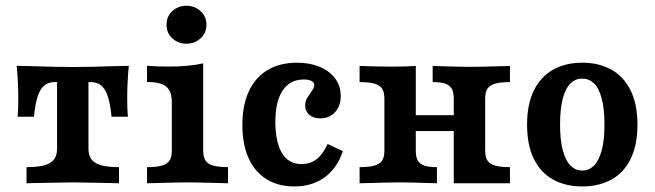

<svg xmlns="http://www.w3.org/2000/svg" viewBox="-20 -651 2328 682"><path d="M182.7 -123.4V-359.4H174.6Q153.1 -359.4 138.5 -348.3Q123.8 -337.2 114.5 -310.4Q105.2 -283.5 100.6 -236.3H42.6Q45 -260.1 45 -302Q45 -327.2 43.6 -356.5Q42.2 -385.9 39.4 -417.1L102.5 -415.8Q175.1 -413 238 -413Q302.7 -413 374.8 -415.8L437.5 -417.1Q434.6 -385.9 433.2 -356.5Q431.8 -327.2 431.8 -302Q431.8 -260.1 434.3 -236.3H376.3Q371.7 -283.5 362.4 -310.4Q353.1 -337.2 338.4 -348.3Q323.8 -359.4 302.3 -359.4H294.2V-123.4Q294.2 -99.1 305 -84.8Q315.7 -70.5 339.4 -63.9Q363.1 -57.3 402.7 -57.3V0L374.9 -0.8Q264.7 -3.2 238.9 -3.2Q212.2 -3.2 102 -0.8L74.2 0V-57.3Q113.8 -57.3 137.5 -63.9Q161.2 -70.5 171.9 -84.8Q182.7 -99.1 182.7 -123.4Z M590.3 -115.3V-288.8Q590.3 -326.7 570.5 -343.2Q550.7 -359.8 502.3 -359.8V-417.1Q541.7 -414.6 580.2 -414.6Q651.4 -414.6 701.8 -425.9V-115.3Q701.8 -82.3 721.1 -69.8Q740.3 -57.3 789.9 -57.3V0Q680.4 -3.2 647.8 -3.2Q615.2 -3.2 502.3 0V-57.3Q535.5 -57.3 554.6 -62.7Q573.6 -68.1 581.9 -80.4Q590.3 -92.7 590.3 -115.3ZM571.6 -563.2Q571.6 -593.4 592.6 -612Q613.6 -630.6 642.2 -630.6Q670.9 -630.6 692.1 -611.7Q713.3 -592.9 713.3 -563.2Q713.3 -533.4 692.1 -514.6Q670.9 -495.7 642.2 -495.7Q613.6 -495.7 592.6 -514.4Q571.6 -533 571.6 -563.2Z M840.9 -207.2Q840.9 -277 863.9 -326.6Q887 -376.2 930.5 -402.3Q974 -428.3 1035.5 -428.3Q1081 -428.3 1116.2 -413.4Q1151.4 -398.4 1170.9 -371.7Q1190.4 -345 1190.4 -310.2Q1190.4 -275.8 1170.7 -253.2Q1151 -230.6 1117.6 -230.6Q1093.4 -230.6 1078.6 -243.2Q1063.9 -255.9 1063.9 -276Q1063.9 -288.6 1068.8 -298.6Q1073.7 -308.5 1082.7 -320.3Q1089.4 -329.9 1092.9 -336.2Q1096.3 -342.5 1096.3 -349.1Q1096.3 -358.3 1086.3 -363.5Q1076.3 -368.7 1059.1 -368.7Q1010.3 -368.7 984.2 -329.8Q958.1 -290.9 958.1 -219.3Q958.1 -145.8 981.8 -107Q1005.4 -68.1 1051.1 -68.1Q1082.2 -68.1 1104.7 -85.7Q1127.3 -103.3 1143.7 -139.5L1197.8 -114.2Q1177.5 -53.2 1132.9 -20.9Q1088.3 11.3 1025.3 11.3Q968 11.3 926.3 -14.7Q884.5 -40.8 862.7 -89.9Q840.9 -139.1 840.9 -207.2Z M1516.8 -359.4V-416.7Q1617.8 -413.5 1650.6 -413.5Q1681.9 -413.5 1791.4 -416.7V-359.4Q1758 -359.4 1739.1 -354Q1720.1 -348.6 1711.8 -336.4Q1703.4 -324.1 1703.4 -301.4V0H1591.8V-301.4Q1591.8 -323.4 1584.6 -336Q1577.4 -348.6 1561.4 -354Q1545.4 -359.4 1516.8 -359.4ZM1345.4 -115.4V-301.4Q1345.4 -324.1 1337 -336.4Q1328.7 -348.6 1309.7 -354Q1290.8 -359.4 1257.3 -359.4V-416.7Q1325.2 -414.3 1374.6 -414.3Q1418.7 -414.3 1456.9 -416.7V-115.2Q1456.9 -93.3 1464.2 -80.7Q1471.4 -68.1 1487.4 -62.7Q1503.3 -57.3 1532 -57.3V0Q1434.4 -3.2 1402.5 -3.2Q1370.3 -3.2 1257.3 0V-57.3Q1290.8 -57.3 1309.7 -62.7Q1328.7 -68.1 1337 -80.3Q1345.4 -92.6 1345.4 -115.4ZM1413 -241.9H1635.8V-185.5H1413ZM1791.4 -57.3V0H1650.6L1703.4 -115.3Q1703.4 -92.7 1711.8 -80.4Q1720.1 -68.1 1739.1 -62.7Q1758 -57.3 1791.4 -57.3Z M1852.2 -208.1Q1852.2 -281.4 1876.8 -330.6Q1901.5 -379.8 1945.6 -404.1Q1989.8 -428.3 2048.2 -428.3Q2106.6 -428.3 2150.8 -404.1Q2195 -379.8 2219.6 -330.6Q2244.3 -281.4 2244.3 -208.1Q2244.3 -134.9 2219.6 -85.6Q2195 -36.4 2150.8 -12.6Q2106.6 11.3 2048.2 11.3Q1989.8 11.3 1945.6 -12.6Q1901.5 -36.4 1876.8 -85.6Q1852.2 -134.9 1852.2 -208.1ZM2127.1 -208.1Q2127.1 -265.5 2117 -302.2Q2107 -338.9 2089.4 -355.4Q2071.9 -371.9 2048.2 -371.9Q2024.6 -371.9 2007 -355.4Q1989.5 -338.9 1979.4 -302.2Q1969.4 -265.5 1969.4 -208.1Q1969.4 -152 1979.4 -115.8Q1989.5 -79.5 2007 -62.3Q2024.6 -45.2 2048.2 -45.2Q2071.9 -45.2 2089.4 -62.3Q2107 -79.5 2117 -115.8Q2127.1 -152 2127.1 -208.1Z"/></svg>

Font: Playfair Micro SmCond SmLight
Style: Regular
Weight: 360
Width: 4
Designer: Claus Eggers Sørensen
Foundry: Claus Eggers Sørensen
Version: Version 2.100;Glyphs 3.2 (3219)